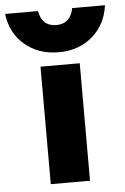

<svg xmlns="http://www.w3.org/2000/svg" viewBox="-138 -775 531 814"><g transform="rotate(-5 127.5 -368.0)"><path d="M339.8 -735.8Q329.1 -653.8 271 -604Q212.9 -554.2 127.9 -554.2Q41.5 -554.2 -16.8 -604Q-75.2 -653.8 -85 -735.8H55.2Q59.6 -704.1 78.4 -687Q97.2 -669.9 127.9 -669.9Q157.7 -669.9 176.3 -687Q194.8 -704.1 200.2 -735.8ZM44.9 -500H211.9V0H44.9Z"/></g></svg>

Font: Overused Grotesk ExtraBold
Style: Regular
Weight: 800
Version: Version 0.002